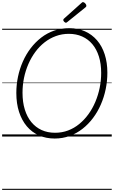

<svg xmlns="http://www.w3.org/2000/svg" viewBox="-20 -1279 1067 1799"><path d="M492 19Q411 19 344.5 -10.5Q278 -40 231 -96Q184 -152 158.5 -230.5Q133 -309 133 -408Q133 -485 148.5 -559.5Q164 -634 194 -702Q224 -770 267.5 -827Q311 -884 366 -926.5Q421 -969 487 -992Q553 -1015 629 -1015Q710 -1015 776 -985.5Q842 -956 889 -901.5Q936 -847 961 -770Q986 -693 986 -598Q986 -520 970.5 -444.5Q955 -369 925 -300Q895 -231 851.5 -173Q808 -115 753 -72Q698 -29 632.5 -5Q567 19 492 19ZM496 -35Q561 -35 618 -56.5Q675 -78 723 -117.5Q771 -157 809 -209.5Q847 -262 873.5 -325Q900 -388 914 -456.5Q928 -525 928 -596Q928 -682 906.5 -750Q885 -818 845.5 -865Q806 -912 750 -937Q694 -962 625 -962Q561 -962 503.5 -941Q446 -920 397.5 -882Q349 -844 311 -792.5Q273 -741 246 -679Q219 -617 205 -549Q191 -481 191 -410Q191 -322 212.5 -252.5Q234 -183 274 -134.5Q314 -86 370 -60.5Q426 -35 496 -35ZM598 -1066Q590 -1066 581.5 -1075Q573 -1084 573 -1090Q573 -1093 573.5 -1096Q574 -1099 578 -1103L742 -1250Q746 -1253 749 -1256Q752 -1259 757 -1259Q764 -1259 771.5 -1253.5Q779 -1248 784 -1240Q789 -1232 789 -1226Q789 -1222 788 -1218.5Q787 -1215 782 -1211L611 -1073Q607 -1070 604 -1068Q601 -1066 598 -1066ZM0 490H1027V500H0ZM0 -20H1027V0H0ZM0 -505H1027V-500H0ZM0 -1010H1027V-1000H0Z"/></svg>

Font: Playwrite ZA Guides
Style: Regular
Weight: 400
Designer: Veronika Burian, José Scaglione
Foundry: TypeTogether
Version: Version 1.003